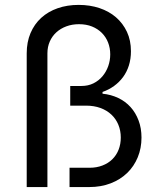

<svg xmlns="http://www.w3.org/2000/svg" viewBox="-20 -757 649 777"><path d="M88.1 -541.2Q88.1 -586.6 103.5 -623Q119 -659.4 146.8 -684.8Q174.7 -710.2 213.4 -723.7Q252.1 -737.2 298.3 -737.2Q343.8 -737.2 382.5 -724.3Q421.2 -711.3 449.4 -687Q477.6 -662.6 493.8 -628Q509.9 -593.4 509.9 -549.7Q509.9 -518.5 501.6 -492.2Q493.3 -465.9 478 -445.1Q462.7 -424.4 441.6 -409.1Q420.5 -393.8 394.9 -384.9V-377.8Q429.7 -374.3 458.6 -360.4Q487.6 -346.6 508.3 -323.7Q529.1 -300.8 540.8 -269.5Q552.6 -238.3 552.6 -200.3Q552.6 -157.3 537.5 -120.6Q522.4 -83.8 494.7 -57Q467 -30.2 427.9 -15.1Q388.8 0 340.9 0H261.4V-78.1H342.3Q371.1 -78.1 394.5 -87.2Q418 -96.2 434.5 -112.4Q451 -128.6 459.9 -151.1Q468.8 -173.7 468.8 -200.3Q468.8 -228.3 459 -252.1Q449.2 -275.9 430.9 -293.1Q412.6 -310.4 386.5 -320Q360.4 -329.5 328.1 -329.5H264.2V-409.1H309.7Q336.6 -409.1 358.1 -419.7Q379.6 -430.4 394.7 -448.3Q409.8 -466.3 418 -489.3Q426.1 -512.4 426.1 -536.9Q426.1 -562.5 417.4 -584.9Q408.7 -607.2 392.2 -623.8Q375.7 -640.3 352.5 -649.7Q329.2 -659.1 299.7 -659.1Q272 -659.1 248.6 -650.4Q225.1 -641.7 208.1 -626.2Q191.1 -610.8 181.5 -589.1Q171.9 -567.5 171.9 -541.2V0H88.1Z"/></svg>

Font: Interop
Style: Regular
Weight: 400
Designer: Rasmus Andersson, Google, Jang Haemin
Foundry: jhaemin
Version: Version 1.008